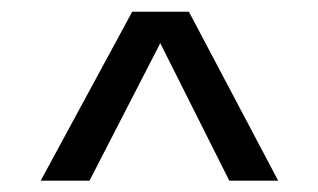

<svg xmlns="http://www.w3.org/2000/svg" viewBox="-20 -662 554 334"><path d="M50.8 -347.7 210 -641.6H308.6L463.9 -347.7H378.9L258.8 -586.9L135.7 -347.7Z"/></svg>

Font: GenEi M Gothic v2 Regular
Style: Regular
Weight: 400
Version: Version 2.0